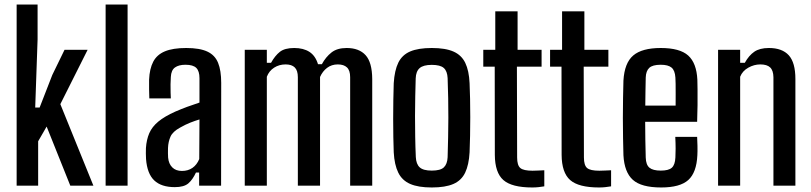

<svg xmlns="http://www.w3.org/2000/svg" viewBox="-20 -820 3584 848"><path d="M53.5 0V-800H146V-645.5L135.5 -345H155L211 -489L265 -600H367L246.5 -360L392.5 0H290.5L186 -261L148.5 -196V0Z M446.5 0V-800H543.5V0Z M752 6.5Q692.5 6.5 661.2 -23.2Q630 -53 625 -117.5Q624.5 -129.5 624.2 -142Q624 -154.5 624.5 -166Q627 -203 639.2 -231.5Q651.5 -260 679.2 -283Q707 -306 754 -327Q779.5 -338 806.2 -348Q833 -358 861 -367V-474.5Q861 -506 847 -520Q833 -534 799 -534Q769.5 -534 752.8 -522Q736 -510 734.5 -480Q733.5 -467.5 733.2 -448.2Q733 -429 733.5 -411.2Q734 -393.5 734.5 -385.5H639.5Q639 -403.5 638.5 -425.5Q638 -447.5 638.5 -468Q640.5 -516.5 656.8 -547.5Q673 -578.5 708.2 -593.2Q743.5 -608 802.5 -608Q862 -608 895.8 -592.2Q929.5 -576.5 943.2 -542.5Q957 -508.5 957 -454L956.5 0H859.5V-58H845.5Q831 -26.5 811.8 -10Q792.5 6.5 752 6.5ZM783.5 -65Q810.5 -65 830 -78.5Q849.5 -92 860 -117.5L861 -292.5Q841 -286.5 820 -278.2Q799 -270 775.5 -256.5Q743 -239 733 -216.5Q723 -194 722 -166Q721.5 -152.5 721.8 -143.5Q722 -134.5 722.5 -124Q725 -96.5 740.8 -80.8Q756.5 -65 783.5 -65Z M1061 0V-600H1158.5V-542.5H1177Q1194.5 -574 1216 -591Q1237.5 -608 1279.5 -608Q1320 -608 1346.5 -591Q1373 -574 1384.5 -536.5H1401.5Q1419 -568.5 1444 -588.2Q1469 -608 1511 -608Q1566 -608 1594.8 -576.2Q1623.5 -544.5 1624 -471V0H1526.5V-479Q1526.5 -509 1512.5 -522.2Q1498.5 -535.5 1472 -535.5Q1444.5 -535.5 1424.5 -520.2Q1404.5 -505 1393.5 -480V0H1295.5V-479Q1295.5 -508.5 1282 -522Q1268.5 -535.5 1241.5 -535.5Q1213 -535.5 1190.8 -521.2Q1168.5 -507 1158.5 -481V0Z M1887 8Q1827.5 8 1791.8 -7.5Q1756 -23 1739 -57.5Q1722 -92 1719 -147.5Q1718 -175.5 1717.2 -214Q1716.5 -252.5 1716.5 -295.2Q1716.5 -338 1717.2 -379Q1718 -420 1719 -452.5Q1722.5 -509 1739.2 -543.2Q1756 -577.5 1791.8 -592.8Q1827.5 -608 1887 -608Q1947.5 -608 1983 -592.2Q2018.5 -576.5 2035 -542.2Q2051.5 -508 2054 -452.5Q2055.5 -422 2056.2 -383.2Q2057 -344.5 2057 -302.8Q2057 -261 2056.2 -220.8Q2055.5 -180.5 2054 -147.5Q2051 -92 2034.5 -57.5Q2018 -23 1982.5 -7.5Q1947 8 1887 8ZM1887 -66.5Q1925.5 -66.5 1940.5 -81Q1955.5 -95.5 1957 -125.5Q1958.5 -171 1959.2 -214Q1960 -257 1960.2 -299.8Q1960.5 -342.5 1959.5 -386Q1958.5 -429.5 1957 -475Q1955.5 -506 1940 -519.8Q1924.5 -533.5 1887 -533.5Q1849.5 -533.5 1833.2 -519Q1817 -504.5 1816 -473.5Q1815 -436 1814 -394Q1813 -352 1813 -307.2Q1813 -262.5 1813.8 -217Q1814.5 -171.5 1816.5 -126.5Q1818 -95 1833.8 -80.8Q1849.5 -66.5 1887 -66.5Z M2331 8Q2240.5 8 2203.2 -24.8Q2166 -57.5 2165.5 -136L2165 -525.5H2114.5V-600H2167.5V-770H2266V-600H2372V-525.5H2263L2264 -124.5Q2264 -90 2278 -78Q2292 -66 2332 -66Q2347 -66 2358.2 -66.8Q2369.5 -67.5 2384 -68V3Q2372 5 2359 6.5Q2346 8 2331 8Z M2626 8Q2535.5 8 2498.2 -24.8Q2461 -57.5 2460.5 -136L2460 -525.5H2409.5V-600H2462.5V-770H2561V-600H2667V-525.5H2558L2559 -124.5Q2559 -90 2573 -78Q2587 -66 2627 -66Q2642 -66 2653.2 -66.8Q2664.5 -67.5 2679 -68V3Q2667 5 2654 6.5Q2641 8 2626 8Z M2900 8Q2812.5 8 2775 -25.8Q2737.5 -59.5 2733.5 -134.5Q2732.5 -167.5 2731.8 -210.2Q2731 -253 2731 -298.8Q2731 -344.5 2731.8 -387.8Q2732.5 -431 2733.5 -464Q2738 -542 2776.8 -575Q2815.5 -608 2898.5 -608Q2982.5 -608 3019.5 -574.8Q3056.5 -541.5 3060 -468Q3060.5 -456.5 3060.8 -425.5Q3061 -394.5 3060.8 -355.8Q3060.5 -317 3059 -282H2829.5Q2829.5 -243.5 2830.2 -204.2Q2831 -165 2832 -124Q2833 -92 2848.5 -79.2Q2864 -66.5 2898.5 -66.5Q2933 -66.5 2947.2 -79.2Q2961.5 -92 2963 -124.5Q2964 -139.5 2964 -163.5Q2964 -187.5 2962.5 -215.5H3059Q3060 -201.5 3060.5 -176Q3061 -150.5 3060 -134.5Q3056.5 -58 3020 -25Q2983.5 8 2900 8ZM2830 -353.5H2964Q2964 -379 2964.2 -404.5Q2964.5 -430 2964 -449.8Q2963.5 -469.5 2963 -477.5Q2961 -509 2946 -521.5Q2931 -534 2898.5 -534Q2862 -534 2847.5 -520.2Q2833 -506.5 2832 -477.5Q2831.5 -447 2830.8 -415.8Q2830 -384.5 2830 -353.5Z M3151.5 0V-600H3249V-542.5H3269.5Q3287.5 -575 3311.5 -591.5Q3335.5 -608 3376 -608Q3434.5 -608 3463.8 -575.8Q3493 -543.5 3493 -471V0H3396V-479Q3395.5 -509 3381.5 -522.2Q3367.5 -535.5 3338 -535.5Q3310.5 -535.5 3284.8 -521Q3259 -506.5 3249 -481V0Z"/></svg>

Font: Big Shoulders Text Thin SemiBold
Style: Regular
Weight: 600
Version: Version 2.002